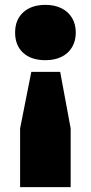

<svg xmlns="http://www.w3.org/2000/svg" viewBox="-20 -578 373 788"><path d="M291 -444.5Q291 -410.5 276 -384.8Q261 -359 233 -345Q205 -331 166.5 -331Q108 -331 75 -361.2Q42 -391.5 42 -444.5Q42 -497 75.5 -527.5Q109 -558 166.5 -558Q204.5 -558 232.5 -544Q260.5 -530 275.8 -504.2Q291 -478.5 291 -444.5ZM108.5 -283H227L270 -51V190H62.5V-51Z"/></svg>

Font: Encode Sans Semi Expanded ExBd
Style: Regular
Weight: 800
Width: 6
Designer: Multiple Designers
Foundry: Impallari Type
Version: Version 2.000